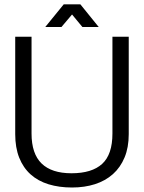

<svg xmlns="http://www.w3.org/2000/svg" viewBox="-20 -836 651 868"><path d="M305.7 -770.5 257.8 -713.9H184.6L268.1 -816.4H343.3L426.3 -713.9H352.5ZM562 -229.5Q562 -169.4 543.2 -124.3Q524.4 -79.1 490.5 -48.8Q456.5 -18.6 409.4 -3.4Q362.3 11.7 305.7 11.7Q247.1 11.7 199.5 -2.9Q151.9 -17.6 118.4 -47.6Q85 -77.6 66.9 -123Q48.8 -168.5 48.8 -229.5V-669.9H122.6V-232.4Q122.6 -141.1 168 -96.9Q213.4 -52.7 303.2 -52.7Q395.5 -52.7 441.9 -95.2Q488.3 -137.7 488.3 -232.4V-669.9H562Z"/></svg>

Font: SengBuhan
Style: Regular
Weight: 400
Designer: John M. Durdin
Foundry: Lao Script for Windows
Version: Version 1.400